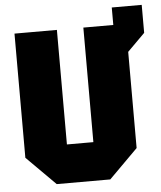

<svg xmlns="http://www.w3.org/2000/svg" viewBox="-54 -828 736 875"><g transform="rotate(-5 313.5 -390.0)"><path d="M38 -132V-700H232V-176H353V-700H490V-780H627V-652L547 -572V-132L415 0H170Z"/></g></svg>

Font: Tektur SemiCondensed ExtraBold
Style: Regular
Weight: 800
Width: 4
Designer: Adam Jagosz
Foundry: Adam Jagosz
Version: Version 1.005;gftools[0.9.30]